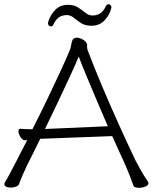

<svg xmlns="http://www.w3.org/2000/svg" viewBox="-20 -890 730 917"><path d="M511 -850Q504 -819 479.5 -793Q455 -767 417 -767Q387 -767 367.5 -779.5Q348 -792 332.5 -805Q317 -818 300 -818Q278 -818 262.5 -808Q247 -798 235 -773Q231 -764 223 -764Q218 -764 213.5 -768Q209 -772 209 -779Q209 -781 209.5 -782Q210 -783 210 -784Q218 -815 242 -841Q266 -867 304 -867Q334 -867 353.5 -854Q373 -841 388.5 -828.5Q404 -816 421 -816Q443 -816 458.5 -826Q474 -836 486 -861Q491 -870 498 -870Q503 -870 507.5 -866Q512 -862 512 -855Q512 -854 511.5 -853Q511 -852 511 -850ZM172 -227Q156 -193 139.5 -161Q123 -129 109 -100Q101 -84 89 -56Q77 -28 71 -11Q68 -3 56 1.5Q44 6 31 6Q19 6 10 2Q1 -2 1 -10Q1 -17 5 -22Q9 -28 13.5 -36Q18 -44 28 -62.5Q38 -81 57 -118Q76 -155 110 -221Q107 -221 104.5 -220.5Q102 -220 100 -220H99Q88 -220 78 -235.5Q68 -251 68 -264Q68 -275 78 -275H80Q89 -274 98 -273.5Q107 -273 117 -273H135Q170 -342 204.5 -413.5Q239 -485 268 -548Q297 -611 314 -652Q318 -662 321 -680.5Q324 -699 331 -705Q338 -710 346 -710Q360 -710 375 -701.5Q390 -693 394 -683Q396 -680 396 -676.5Q396 -673 396 -670V-663Q396 -660 398 -652Q427 -575 465.5 -483.5Q504 -392 546 -299Q588 -206 627 -124Q635 -108 652 -78Q669 -48 685 -25Q687 -22 688 -19.5Q689 -17 689 -15Q689 -5 674.5 1Q660 7 645 7Q635 7 627 4.5Q619 2 617 -4Q611 -22 599.5 -51.5Q588 -81 580 -99Q565 -131 549 -167Q533 -203 516 -240ZM495 -287Q467 -352 440 -415.5Q413 -479 391 -532Q369 -585 356 -620Q341 -583 315 -527Q289 -471 258 -405.5Q227 -340 195 -274Z"/></svg>

Font: Moon Stars Kai HW Light
Style: Regular
Weight: 300
Designer: GuiWonder
Version: Version 1.101